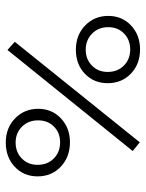

<svg xmlns="http://www.w3.org/2000/svg" viewBox="62 -574 517 682"><g transform="rotate(-90 321.0 -232.5)"><path d="M157 -243Q105 -243 70.5 -275.5Q36 -308 36 -358Q36 -407 70 -439Q104 -471 156 -471Q208 -471 242 -438Q276 -405 276 -356Q276 -307 242 -275Q208 -243 157 -243ZM157 5 126 -20 485 -465 514 -439ZM157 -278Q191 -278 213 -300Q235 -322 235 -356Q235 -391 212.5 -413.5Q190 -436 156 -436Q122 -436 99.5 -414Q77 -392 77 -358Q77 -323 99.5 -300.5Q122 -278 157 -278ZM487 6Q435 6 401 -26.5Q367 -59 367 -109Q367 -158 400.5 -190Q434 -222 486 -222Q538 -222 572 -189Q606 -156 606 -107Q606 -58 572 -26Q538 6 487 6ZM487 -29Q521 -29 543.5 -51Q566 -73 566 -107Q566 -142 543 -164.5Q520 -187 486 -187Q452 -187 429.5 -165Q407 -143 407 -109Q407 -74 429.5 -51.5Q452 -29 487 -29Z"/></g></svg>

Font: EauTestSC Semilight
Style: Regular
Weight: 300
Designer: Christian Thalmann (Catharsis Fonts)
Version: Version 0.001;PS 000.001;hotconv 1.0.88;makeotf.lib2.5.64775